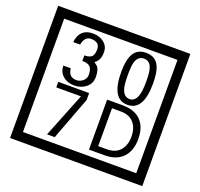

<svg xmlns="http://www.w3.org/2000/svg" viewBox="-170 -1151 1496 1433"><g transform="rotate(20 577.5 -435.0)"><path d="M1103 90H53V-960H1103ZM1028 15V-885H128V15ZM499 -556Q499 -504 460.5 -473Q422 -442 369 -442Q314 -442 280 -471Q242 -502 242 -554H301Q307 -485 370 -485Q398 -485 421 -504.5Q444 -524 444 -552Q444 -597 426 -616Q408 -635 363 -635V-679Q405 -679 421.5 -696Q438 -713 438 -754Q438 -812 369 -812Q318 -812 306 -744H251Q264 -855 368 -855Q419 -855 454 -829Q493 -800 493 -750Q493 -685 451 -658Q475 -642 483 -630Q499 -605 499 -556ZM917 -656Q917 -442 791 -442Q664 -442 664 -656Q664 -744 685 -789Q714 -855 791 -855Q868 -855 897 -789Q917 -745 917 -656ZM864 -656Q864 -723 855 -752Q840 -809 791 -809Q742 -809 726 -752Q718 -723 718 -656Q718 -587 726 -553Q742 -488 791 -488Q839 -488 855 -554Q864 -587 864 -656ZM493 -372 364 -30H303L444 -383H248V-427H493ZM955 -229Q955 -136 904.5 -83Q854 -30 760 -30H636V-427H760Q855 -427 905 -375.5Q955 -324 955 -229ZM901 -229Q901 -298 865 -338.5Q829 -379 761 -379H692V-78H761Q829 -78 865 -119Q901 -160 901 -229Z"/></g></svg>

Font: Unicode BMP Fallback SIL
Style: Regular
Weight: 400
Foundry: NRSI, SIL International
Version: Version 5.1 Based on Unicode 5.1